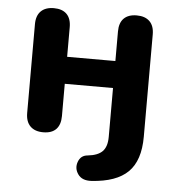

<svg xmlns="http://www.w3.org/2000/svg" viewBox="-50 -545 717 781"><g transform="rotate(5 308.0 -154.5)"><path d="M328 86.5Q369.2 82.1 387.8 63Q406.5 43.8 406.5 3.9V-195.7H209.5V-64Q209.5 -28.9 191.8 -10.2Q174 8.4 138.9 8.4Q104.8 8.4 86.2 -10.2Q67.5 -28.9 67.5 -64V-426.8Q67.5 -461.9 86.2 -480.2Q104.8 -498.4 138.9 -498.4Q173 -498.4 191.3 -480.2Q209.5 -461.9 209.5 -426.8V-305.9H406.5V-426.8Q406.5 -461.9 424.7 -480.2Q443 -498.4 477.1 -498.4Q511.2 -498.4 529.8 -480.2Q548.5 -461.9 548.5 -426.8V-9.1Q548.5 88.1 500.9 135.1Q453.4 182 352.1 188.4Q313.6 190.8 296.8 166.8Q279.9 142.9 289.8 115.8Q299.6 88.7 328 86.5Z"/></g></svg>

Font: SN Pro Thin
Style: Regular
Weight: 200
Designer: Tobias Whetton
Foundry: Supernotes
Version: Version 1.003;Glyphs 3.3 (3324)